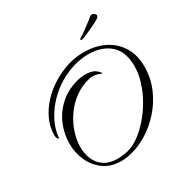

<svg xmlns="http://www.w3.org/2000/svg" viewBox="-191 -923 1097 1144"><g transform="rotate(-30 358.0 -350.5)"><path d="M316 72Q246 72 197.5 37Q149 2 124 -53.5Q99 -109 99 -173Q99 -237 125 -300Q151 -363 205 -411Q259 -459 341 -478Q352 -480 363 -481.5Q374 -483 387 -483Q409 -483 430 -477Q451 -471 466 -455Q477 -445 477 -441Q477 -437 475 -437Q472 -437 467.5 -440Q463 -443 458 -444Q440 -451 418 -451Q412 -451 406.5 -450.5Q401 -450 396 -449Q337 -435 290.5 -401Q244 -367 211.5 -320Q179 -273 162 -221.5Q145 -170 145 -122Q145 -75 162 -36Q179 3 214.5 26Q250 49 305 49Q320 49 337 47Q354 45 373 41Q413 32 454.5 2.5Q496 -27 534 -70.5Q572 -114 601.5 -165.5Q631 -217 648.5 -272Q666 -327 666 -379Q666 -479 610.5 -528.5Q555 -578 461 -578Q399 -578 337.5 -555.5Q276 -533 232 -501Q187 -470 150.5 -427.5Q114 -385 91 -337.5Q68 -290 63 -242Q63 -231 58 -231Q54 -231 50 -240.5Q46 -250 46 -260Q46 -316 69.5 -367Q93 -418 133 -461Q173 -504 224 -535.5Q275 -567 330.5 -584.5Q386 -602 439 -602Q519 -603 581.5 -573Q644 -543 680 -486Q716 -429 716 -348Q716 -269 686.5 -200Q657 -131 608.5 -76.5Q560 -22 501.5 14Q443 50 385 63Q366 68 349.5 70Q333 72 316 72ZM473 -672Q465 -672 465 -676Q465 -681 480 -690Q490 -696 511.5 -711Q533 -726 560 -747Q574 -759 583 -766Q592 -773 596 -773Q599 -773 603.5 -773Q608 -773 613 -768Q624 -760 624 -754Q624 -750 622 -746.5Q620 -743 617 -739Q610 -733 589 -722Q568 -711 543 -699.5Q518 -688 498 -680Q478 -672 473 -672Z"/></g></svg>

Font: Allura
Style: Regular
Weight: 400
Designer: Robert E. Leuschke
Foundry: Robert E. Leuschke
Version: Version 1.110